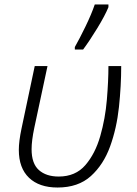

<svg xmlns="http://www.w3.org/2000/svg" viewBox="-20 -827 610 857"><path d="M237 10Q329 10 385.5 -41Q442 -92 471.5 -173.5Q501 -255 511 -349.5Q521 -444 521 -532H464Q464 -466 457 -382Q450 -298 427.5 -219.5Q405 -141 361 -90Q317 -39 242 -39Q186 -39 153.5 -68Q121 -97 121 -161Q121 -199 133 -256L192 -532H135L76 -253Q64 -196 64 -158Q64 -77 109.5 -33.5Q155 10 237 10ZM314 -606H351Q380 -645 414.5 -701.5Q449 -758 464 -795V-807H403Q388 -763 361.5 -708.5Q335 -654 314 -617Z"/></svg>

Font: Noto Sans UI Light
Style: Italic
Weight: 300
Italic angle: -12°
Designer: Monotype Design Team
Foundry: Monotype Imaging Inc.
Version: Version 1.901